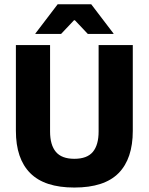

<svg xmlns="http://www.w3.org/2000/svg" viewBox="-20 -846 683 882"><path d="M321.5 15.5Q184.5 15.5 118.8 -50.8Q53 -117 53 -245V-639H210V-242Q210 -180 236.8 -148.2Q263.5 -116.5 321.5 -116.5Q380 -116.5 406.5 -148.2Q433 -180 433 -242V-639H590V-245Q590 -117 524.8 -50.8Q459.5 15.5 321.5 15.5ZM245 -826.5H399L501.5 -692V-690H383.5L324 -753H320L260.5 -690H142.5V-692Z"/></svg>

Font: Anek Telugu Medium
Style: Bold
Weight: 700
Version: Version 1.003